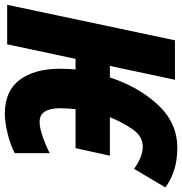

<svg xmlns="http://www.w3.org/2000/svg" viewBox="-4 -766 774 817"><g transform="rotate(90 383.5 -357.0)"><path d="M459 10Q491 10 539 -1Q587 -12 626 -32V-181Q593 -164 555.5 -151Q518 -138 493 -138Q435 -138 435 -226Q435 -240 436 -257Q437 -274 439 -291H605L637 -437H473Q494 -489 524 -533Q554 -577 599 -577Q641 -577 693 -540L772 -673Q704 -724 604 -724Q497 -724 420.5 -641.5Q344 -559 304 -437H255L314 -714H146L-5 0H163L225 -291H270Q267 -258 267 -226Q267 -116 314.5 -53Q362 10 459 10Z"/></g></svg>

Font: Noto Sans Display Condensed Black
Style: Italic
Weight: 900
Width: 3
Italic angle: -192°
Designer: Monotype Design Team
Foundry: Monotype Imaging Inc.
Version: Version 1.900